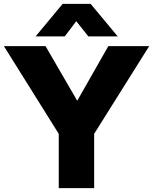

<svg xmlns="http://www.w3.org/2000/svg" viewBox="-27 -967 787 987"><path d="M740 -730 457 -279V0H275V-279L-7 -730H207L370 -449L530 -730ZM156 -780 295 -947H439L578 -780H427L365 -858L306 -780Z"/></svg>

Font: Nacelle Heavy
Style: Regular
Weight: 800
Designer: Sora Sagano
Foundry: Sora Sagano
Version: Version 1.000;FEAKit 1.0